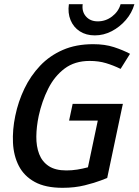

<svg xmlns="http://www.w3.org/2000/svg" viewBox="-20 -887 662 917"><path d="M327 -391H567L564 -378L492 -37Q492 -37 462.5 -25.5Q433 -14 385 -2Q337 10 279 10Q197 10 146 -18Q95 -46 70 -94.5Q45 -143 42 -205Q39 -267 53 -334Q67 -402 96.5 -463.5Q126 -525 171.5 -573Q217 -621 280 -648.5Q343 -676 425 -676Q481 -676 524 -662Q567 -648 601 -630L556 -558Q521 -575 486 -585.5Q451 -596 408 -596Q337 -596 288.5 -559.5Q240 -523 210 -463Q180 -403 165 -334Q154 -282 153.5 -235Q153 -188 167 -151.5Q181 -115 212.5 -94Q244 -73 297 -73Q323 -73 348.5 -77Q374 -81 400 -88L447 -311H310ZM375 -867Q370 -832 390.5 -808.5Q411 -785 447 -785Q485 -785 515.5 -808.5Q546 -832 556 -867H622Q610 -825 581 -791.5Q552 -758 513.5 -738Q475 -718 433 -718Q391 -718 361 -737.5Q331 -757 317 -791Q303 -825 309 -867Z"/></svg>

Font: Epunda Sans Medium
Style: Italic
Weight: 500
Italic angle: -12.0243°
Designer: Simon Atzbach
Foundry: typofactur
Version: Version 2.204; ttfautohint (v1.8.4.7-5d5b)